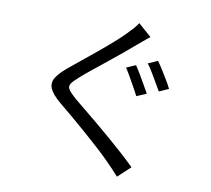

<svg xmlns="http://www.w3.org/2000/svg" viewBox="-91 -907 1182 1076"><g transform="rotate(10 500.0 -369.5)"><path d="M639 -569Q652 -550 668 -523Q684 -496 699.5 -468.5Q715 -441 726 -422L670 -398Q660 -419 645 -445.5Q630 -472 614.5 -499.5Q599 -527 586 -546ZM756 -614Q769 -597 785.5 -570.5Q802 -544 818 -517.5Q834 -491 844 -470L790 -446Q778 -467 762.5 -493.5Q747 -520 731.5 -546Q716 -572 702 -590ZM691 -738Q675 -726 655 -708.5Q635 -691 622 -681Q596 -658 559 -627.5Q522 -597 480.5 -563.5Q439 -530 401 -499.5Q363 -469 336 -445Q306 -419 295.5 -402.5Q285 -386 296 -369Q307 -352 339 -324Q366 -302 402 -272.5Q438 -243 479 -209Q520 -175 561.5 -139Q603 -103 642 -68Q681 -33 713 -1L642 65Q626 47 608.5 28.5Q591 10 573 -8Q547 -35 507.5 -71Q468 -107 423.5 -146Q379 -185 336 -221.5Q293 -258 257 -287Q210 -327 197 -357.5Q184 -388 201.5 -418Q219 -448 264 -485Q293 -509 332.5 -541Q372 -573 415 -608.5Q458 -644 496 -677.5Q534 -711 559 -737Q574 -752 591 -771Q608 -790 616 -804Z"/></g></svg>

Font: Noto Sans JP Thin
Style: Regular
Weight: 400
Version: Version 2.004-H2;hotconv 1.0.118;makeotfexe 2.5.65603